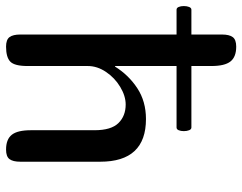

<svg xmlns="http://www.w3.org/2000/svg" viewBox="-108 -697 800 634"><g transform="rotate(90 292.0 -380.0)"><path d="M129 -760Q163 -760 178 -741Q193 -722 193 -678V-612H396Q402 -612 405 -604.5Q408 -597 408 -587Q408 -577 405 -570Q402 -563 396 -563H193V-360H195Q223 -405 266.5 -433.5Q310 -462 368 -462Q509 -462 509 -311V-47Q509 -23 500.5 -11.5Q492 0 469 0Q435 0 420 -19Q405 -38 405 -82V-292Q405 -347 381.5 -371Q358 -395 320 -395Q292 -395 262 -377Q232 -359 212.5 -330Q193 -301 193 -270V-71Q193 -28 178.5 -14Q164 0 129 0Q106 0 97.5 -11.5Q89 -23 89 -47V-563H7Q1 -563 -2 -570Q-5 -577 -5 -587Q-5 -597 -2 -604.5Q1 -612 7 -612H89V-713Q89 -737 97.5 -748.5Q106 -760 129 -760Z"/></g></svg>

Font: Marmelad for Arash.Academy
Style: Regular
Weight: 400
Designer: Manvel Shmavonyan
Foundry: Cyreal
Version: Version 1.110;Glyphs 3.2 (3202)